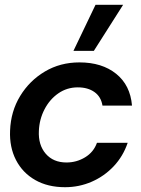

<svg xmlns="http://www.w3.org/2000/svg" viewBox="-20 -768 588 800"><path d="M251 12Q179 12 126.5 -18Q74 -48 46.5 -101.5Q19 -155 22 -224Q25 -304 64 -368Q103 -432 167 -470Q231 -508 311 -508Q405 -508 464 -460.5Q523 -413 530 -328H407Q401 -365 373.5 -384.5Q346 -404 304 -404Q259 -404 223 -379Q187 -354 165.5 -312.5Q144 -271 142 -223Q139 -164 170.5 -127.5Q202 -91 257 -91Q299 -91 334.5 -112.5Q370 -134 384 -173H512Q493 -117 454 -75.5Q415 -34 362.5 -11Q310 12 251 12ZM286 -556 378 -748H493L371 -556Z"/></svg>

Font: Host Grotesk SemiBold
Style: Italic
Weight: 600
Italic angle: -8°
Designer: Doğukan Karapınar based on Poppins by Indian Type Foundry, Jonny Pinhorn
Foundry: Element Type
Version: Version 1.001; ttfautohint (v1.8.4.7-5d5b)